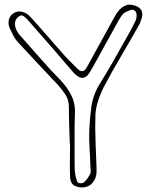

<svg xmlns="http://www.w3.org/2000/svg" viewBox="-20 -709 660 839"><path d="M281 -241Q281 -272 266.5 -294.5Q252 -317 233 -338Q146 -430 58 -525Q48 -536 40.5 -549.5Q33 -563 27 -576Q14 -600 18 -620Q22 -640 39 -651Q55 -662 76 -657.5Q97 -653 113 -635Q148 -597 181.5 -558Q215 -519 249 -481Q265 -462 282.5 -444.5Q300 -427 317 -410Q343 -383 360 -416Q391 -472 421 -527Q451 -582 482 -638Q499 -669 521 -681.5Q543 -694 568 -685Q588 -679 596.5 -666Q605 -653 600 -632Q597 -624 594.5 -615.5Q592 -607 587 -599Q549 -531 509 -463.5Q469 -396 432 -326Q419 -300 409 -269.5Q399 -239 397 -209Q395 -150 397.5 -90Q400 -30 402 29Q404 66 385.5 88.5Q367 111 335 110Q310 108 298.5 97.5Q287 87 286 61Q285 26 285.5 -8.5Q286 -43 286 -78Q285 -78 284.5 -95.5Q284 -113 283 -139.5Q282 -166 281.5 -193.5Q281 -221 281 -241ZM306 -101V4Q306 17 306.5 29.5Q307 42 309 54Q311 67 316 81Q321 95 339 91Q348 89 357 77.5Q366 66 372 55Q377 47 376.5 37.5Q376 28 375 18Q374 -20 371.5 -57.5Q369 -95 370 -134Q372 -189 379.5 -243Q387 -297 418 -346Q445 -389 470 -433Q495 -477 520 -521Q534 -546 548 -571Q562 -596 574 -622Q577 -630 577 -643Q577 -656 569 -662Q561 -669 548.5 -664.5Q536 -660 527 -655Q518 -650 511 -640Q504 -630 499 -621Q468 -566 438 -510.5Q408 -455 376 -399Q360 -370 341.5 -369Q323 -368 301 -392Q253 -448 205.5 -503Q158 -558 110 -612Q101 -623 88 -635Q75 -647 62 -637Q44 -624 45.5 -601Q47 -578 67 -555Q111 -506 154 -456.5Q197 -407 243 -360Q276 -326 293.5 -288.5Q311 -251 307 -204Q306 -179 306 -153Q306 -127 306 -101Z"/></svg>

Font: Shizuru
Style: Regular
Weight: 400
Version: Version 1.000